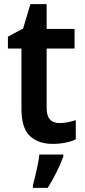

<svg xmlns="http://www.w3.org/2000/svg" viewBox="-20 -732 409 922"><path d="M266 -141Q286 -141 305.5 -145Q325 -149 344 -155V-63Q324 -53 294.5 -47Q265 -41 233 -41Q165 -41 124 -78.5Q83 -116 83 -211V-499H18V-556L91 -595L126 -712H204V-593H338V-499H204V-212Q204 -141 266 -141ZM284 20Q272 53 252 93.5Q232 134 209 170H138V158Q143 139 149.5 112.5Q156 86 161.5 58.5Q167 31 169 10H284Z"/></svg>

Font: Noto Sans Tamil UI SemiCondensed SemiBold
Style: Regular
Weight: 600
Width: 4
Designer: Jelle Bosma - Monotype Design Team
Foundry: Monotype Imaging Inc.
Version: Version 2.004; ttfautohint (v1.8.4.7-5d5b)